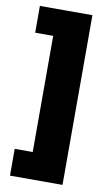

<svg xmlns="http://www.w3.org/2000/svg" viewBox="-90 -721 506 893"><g transform="rotate(10 162.5 -275.0)"><path d="M272 126H24V-0.5H109V-549H24V-675.5H272Z"/></g></svg>

Font: Anek Tamil Medium ExtraBold
Style: Regular
Weight: 800
Version: Version 1.003